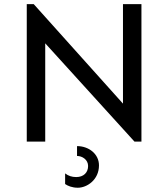

<svg xmlns="http://www.w3.org/2000/svg" viewBox="-20 -674 801 914"><path d="M565.4 -654.3V-180.7L140.6 -654.3H107.4V0H195.3V-467.8L620.1 0H653.3V-654.3ZM346.7 68.4C371.1 68.4 399.4 85.9 399.4 116.2C399.4 147.5 377.9 168.9 342.8 168.9C322.3 168.9 304.7 163.1 290 151.4V202.1C302.7 210.9 323.2 219.7 350.6 219.7C394.5 219.7 451.2 181.6 451.2 113.3C451.2 58.6 402.3 21.5 346.7 21.5Z"/></svg>

Font: Sen-gleads
Style: Regular
Weight: 400
Designer: Kosal Sen, Philatype
Foundry: Philatype
Version: Version 1.004; ttfautohint (v1.8.3)